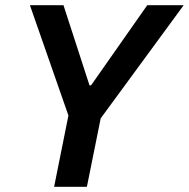

<svg xmlns="http://www.w3.org/2000/svg" viewBox="-20 -718 726 738"><path d="M188 0 243 -274 95 -698H224L324 -390H330L546 -698H686L367 -263L314 0Z"/></svg>

Font: IBM Plex Sans SmBld
Style: Italic
Weight: 600
Italic angle: -11°
Designer: Mike Abbink, Paul van der Laan, Pieter van Rosmalen
Foundry: Bold Monday
Version: Version 3.005